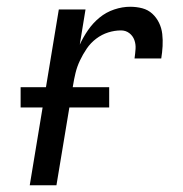

<svg xmlns="http://www.w3.org/2000/svg" viewBox="-20 -548 540 568"><path d="M68 0 154 -520H233L216 -416Q226 -438 240.5 -459Q255 -480 274.5 -496Q294 -512 318 -520Q342 -528 365 -528Q384 -528 401 -523.5Q418 -519 430.5 -507.5Q443 -496 450.5 -480.5Q458 -465 460 -447.5Q462 -430 461 -411.5Q460 -393 457 -375H378Q380 -389 381 -403Q382 -417 377.5 -429.5Q373 -442 362.5 -450Q352 -458 338 -458Q319 -458 300 -452Q281 -446 264.5 -433.5Q248 -421 236.5 -404Q225 -387 216.5 -369Q208 -351 203.5 -332.5Q199 -314 196 -295L147 0ZM303 -230H41V-290H303Z"/></svg>

Font: Iosevka Oblique
Style: Regular
Weight: 400
Italic angle: -9°
Monospace: yes
Designer: Belleve Invis
Foundry: Belleve Invis
Version: Version 32.5.0; ttfautohint (v1.8.4)